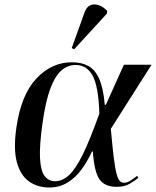

<svg xmlns="http://www.w3.org/2000/svg" viewBox="-20 -824 694 854"><path d="M199 10Q147 10 109 -17Q71 -44 55 -102.5Q39 -161 53 -257Q74 -403 142 -475Q210 -547 300 -547Q344 -547 374 -530Q404 -513 422 -471.5Q440 -430 446 -358H451L531 -536H654L473 -251Q480 -171 486 -123Q492 -75 498.5 -51Q505 -27 513 -19Q521 -11 532 -11Q546 -11 562.5 -22Q579 -33 590 -42L595 -33Q581 -21 557.5 -7Q534 7 499 7Q445 7 422 -27Q399 -61 393 -150H389Q369 -106 342 -69.5Q315 -33 279.5 -11.5Q244 10 199 10ZM225 -18Q258 -18 287.5 -45.5Q317 -73 349 -138.5Q381 -204 422 -319Q418 -440 392 -487.5Q366 -535 316 -535Q282 -535 254 -511.5Q226 -488 204.5 -431.5Q183 -375 169 -276Q155 -176 158 -120Q161 -64 178.5 -41Q196 -18 225 -18ZM310 -605 299 -610 355 -766Q364 -793 381.5 -800.5Q399 -808 419.5 -801Q440 -794 457 -775L455 -763Z"/></svg>

Font: Noto Serif Display Medium
Style: Italic
Weight: 500
Italic angle: -12°
Designer: Monotype Design Team
Foundry: Monotype Imaging Inc.
Version: Version 2.009